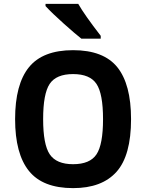

<svg xmlns="http://www.w3.org/2000/svg" viewBox="-20 -946 738 980"><path d="M353 14.2Q198.2 14.2 127.7 -73.5Q57.1 -161.1 57.1 -337.9Q57.1 -515.6 127.7 -602.8Q198.2 -689.9 353 -689.9Q508.8 -689.9 578.9 -602.8Q648.9 -515.6 648.9 -337.9Q648.9 -151.9 574.5 -68.8Q500 14.2 353 14.2ZM353 -107.9Q439 -107.9 472.4 -158Q505.9 -208 505.9 -337.9Q505.9 -467.8 472.4 -517.8Q439 -567.9 353 -567.9Q267.1 -567.9 233.6 -517.8Q200.2 -467.8 200.2 -337.9Q200.2 -208 234.1 -158Q268.1 -107.9 353 -107.9ZM494.1 -748.5H395.5Q364.7 -772.5 305.2 -825.7Q245.6 -878.9 212.4 -915V-926.3H379.4Q410.2 -871.6 494.1 -763.2Z"/></svg>

Font: Cadman
Style: Bold
Weight: 700
Designer: Paul James MIller
Foundry: High-Logic / Made with FontCreator
Version: Version 2.114;March 28, 2021;FontCreator 13.0.0.2683 64-bit